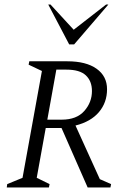

<svg xmlns="http://www.w3.org/2000/svg" viewBox="-20 -832 562 852"><path d="M10 0 12 -15 80 -43 166 -517 107 -545 110 -560H279Q362 -560 408.5 -527Q455 -494 455 -436Q455 -377 419 -334.5Q383 -292 315 -275L423 -37L473 -15L470 0H369L253 -264H183L143 -43L200 -15L197 0ZM275 -523H230L190 -301H254Q320 -301 354 -339.5Q388 -378 388 -428Q388 -472 361 -497.5Q334 -523 275 -523ZM287 -635 194 -812H204L307 -700L451 -812H461L309 -635Z"/></svg>

Font: Spectral SC Light
Style: Italic
Weight: 300
Italic angle: -10°
Designer: Jean-Baptiste Levee
Foundry: Production Type
Version: Version 2.001